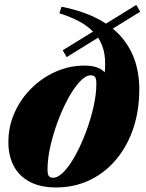

<svg xmlns="http://www.w3.org/2000/svg" viewBox="-20 -768 610 802"><path d="M436 -419.5H411.5Q421 -473.5 418.8 -518.2Q416.5 -563 396.8 -599Q377 -635 336.2 -663.2Q295.5 -691.5 228 -712.5L237 -740Q329.5 -721.5 393.2 -686.8Q457 -652 495 -603.8Q533 -555.5 548.8 -497.5Q564.5 -439.5 561.5 -375Q558.5 -288.5 531.5 -217Q504.5 -145.5 458 -93.5Q411.5 -41.5 349.5 -13.2Q287.5 15 214.5 15Q149 15 104.5 -8.5Q60 -32 37.5 -74.5Q15 -117 15 -174Q15 -239.5 40.8 -297.2Q66.5 -355 111.2 -399.2Q156 -443.5 213 -468.8Q270 -494 332 -494Q368 -494 390.5 -484.2Q413 -474.5 424 -457.8Q435 -441 436 -419.5ZM201.5 -25.5Q223 -25.5 247.8 -51.8Q272.5 -78 296.2 -121.8Q320 -165.5 339.5 -217.8Q359 -270 370.8 -322.5Q382.5 -375 382.5 -418.5Q382.5 -439.5 376.8 -446.5Q371 -453.5 359.5 -453.5Q338 -453.5 313.2 -427Q288.5 -400.5 264.8 -357Q241 -313.5 221.5 -261Q202 -208.5 190.2 -156.2Q178.5 -104 178.5 -60Q178.5 -39.5 184.2 -32.5Q190 -25.5 201.5 -25.5ZM258.5 -529.5 242 -558 549.5 -747.5 565.5 -719Z"/></svg>

Font: Newsreader 60pt ExtraBold
Style: Italic
Weight: 800
Italic angle: -17°
Designer: Hugues Gentile
Foundry: Production Type
Version: Version 1.003